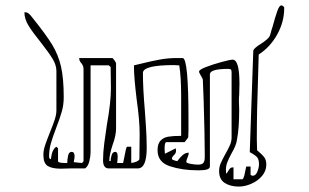

<svg xmlns="http://www.w3.org/2000/svg" viewBox="-20 -594 1138 708"><path d="M811 -26Q822 -45 828 -59Q834 -73 834 -87V-327Q834 -335 831.5 -337.5Q829 -340 822 -340Q754 -340 754 -320V20Q754 34 715 34H709Q652 34 606.5 19Q561 4 561 -40Q561 -64 572 -75.5Q583 -87 600.5 -90Q618 -93 648 -93V-241Q648 -310 641 -353Q633 -353 628.5 -353.5Q624 -354 622 -354Q507 -354 507 -325Q507 -269 514 -188Q515 -174 518 -130.5Q521 -87 521 -49Q521 27 488 27H381Q360 27 360 -3Q360 -32 364.5 -66Q369 -100 374 -133Q389 -216 389 -268L388 -347L381 -353H314V-33Q314 -18 309.5 0.5Q305 19 294 27H241L204 28Q172 28 156 18Q140 8 140 -23Q140 -40 146.5 -59Q153 -78 165 -108Q176 -135 182 -153.5Q188 -172 188 -187V-332Q188 -354 174 -377Q160 -400 131 -437Q101 -474 85.5 -499Q70 -524 70 -549Q79 -549 84.5 -545Q90 -541 94.5 -535Q99 -529 101 -527Q150 -466 172.5 -429Q195 -392 205 -348.5Q215 -305 215 -235Q215 -208 208 -183Q201 -158 187 -122Q174 -88 167.5 -65Q161 -42 161 -17Q161 -8 168 -7Q171 -43 188 -53L194 -47V0Q194 7 218 7H228Q228 -5 231 -19.5Q234 -34 244 -34Q255 -34 255 -18Q255 -12 253.5 -5Q252 2 252 4L281 7Q284 6 286 3.5Q288 1 288 0V-340Q288 -351 280 -361Q272 -369 272 -380H394Q396 -380 402 -371.5Q408 -363 408 -360V-120Q408 -94 395 -59Q390 -44 386.5 -28.5Q383 -13 383 0H388Q388 -9 391.5 -21.5Q395 -34 405 -34Q414 -34 414 -16Q414 -8 413 -1Q412 6 412 7H434L441 -27Q442 -34 444 -42Q446 -50 448 -53H464V7Q490 3 494 -7L495 -100Q495 -150 484 -227Q474 -309 474 -347V-353L495 -358Q539 -369 570 -374.5Q601 -380 631 -380H654Q675 -377 675 -156V-113L674 -87L661 -70H594Q587 -70 587 -48V-43L588 -27L628 -47Q629 -44 629 -37Q629 -29 621.5 -22Q614 -15 614 -9V-7Q616 -5 623 -2.5Q630 0 634 0Q644 -14 654 -22.5Q664 -31 676 -31Q676 -23 671.5 -13Q667 -3 667 3Q667 7 682 10Q697 13 708 13H711Q725 13 730 6.5Q735 0 735 -13V-30Q735 -90 731 -222L728 -300Q728 -303 721 -314.5Q714 -326 714 -330Q714 -337 740 -347Q766 -357 797.5 -365.5Q829 -374 838 -374Q863 -374 863 -285L862 -244Q861 -235 861 -222L862 -189Q862 -121 854 -80Q852 -59 833 -27Q823 -8 818 5Q813 18 813 33L814 47Q818 43 822 36Q826 29 829.5 26Q833 23 841 23V67H874Q876 66 878 61.5Q880 57 881 53L888 20H904V51L908 53Q909 54 912 54Q923 54 929 39Q935 24 935 12Q935 -5 929 -13Q923 -21 901 -33L914 -407Q915 -412 922.5 -418.5Q930 -425 940 -431Q968 -449 974 -460Q976 -463 979 -475Q982 -487 985 -495Q995 -532 1002.5 -553Q1010 -574 1017 -574Q1023 -574 1028 -567V-564Q1028 -513 1002 -466.5Q976 -420 934 -393L932 -322Q927 -187 927 -80L928 -40Q947 -24 954.5 -14Q962 -4 962 13Q962 36 946.5 54.5Q931 73 907 83.5Q883 94 861 94Q829 94 808.5 80.5Q788 67 788 37Q788 22 793.5 9Q799 -4 811 -26Z"/></svg>

Font: Krikikrak Dingbats
Style: Regular
Weight: 400
Designer: Jenny du Carrois
Foundry: bBox Type GmbH
Version: Version 1.001